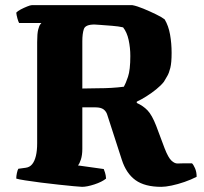

<svg xmlns="http://www.w3.org/2000/svg" viewBox="-20 -724 792 744"><path d="M298 0Q291 0 266 -2.5Q241 -5 207 -8.5Q173 -12 138.5 -16.5Q104 -21 78 -25Q52 -29 43 -32Q43 -42 45.5 -53.5Q48 -65 51 -70L80 -74Q95 -76 104.5 -87.5Q114 -99 119 -119.5Q124 -140 124 -169V-561Q124 -594 128 -609.5Q132 -625 136.5 -630Q141 -635 140 -635H54Q51 -640 47.5 -652.5Q44 -665 43 -675Q48 -681 60.5 -687.5Q73 -694 85.5 -699Q98 -704 103 -704H493Q510 -701 535.5 -690.5Q561 -680 584.5 -668.5Q608 -657 618 -649Q633 -624 639 -590Q645 -556 645 -519Q645 -481 640 -461Q635 -441 628.5 -430Q622 -419 615 -407Q604 -393 585.5 -378Q567 -363 547 -350.5Q527 -338 510 -330V-325Q535 -314 552 -296Q569 -278 585 -237L618 -149Q632 -113 644.5 -101.5Q657 -90 668 -90.5Q679 -91 688 -91H724Q729 -87 735.5 -72.5Q742 -58 742 -39Q721 -28 695 -19Q669 -10 645 -5Q621 0 605 0Q541 0 505 -26Q469 -52 452 -105L396 -278Q392 -292 381.5 -300Q371 -308 350 -308H299V-147Q299 -123 293.5 -106Q288 -89 282 -83L382 -69Q384 -64 387 -55Q390 -46 391 -32Q375 -19 346 -9.5Q317 0 298 0ZM299 -381Q331 -382 359 -382Q387 -382 412 -383.5Q437 -385 460 -388Q467 -400 476 -426.5Q485 -453 485 -507Q485 -539 478.5 -569Q472 -599 457 -618Q440 -622 414.5 -624Q389 -626 368.5 -627.5Q348 -629 346 -629Q311 -629 305 -611.5Q299 -594 299 -564Z"/></svg>

Font: Texturina Medium 12pt Black
Style: Regular
Weight: 900
Version: Version 1.002